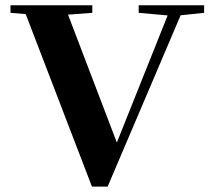

<svg xmlns="http://www.w3.org/2000/svg" viewBox="-20 -683 808 722"><path d="M325.7 18.6 76.7 -629.9 19.5 -634.8V-663.1H327.1V-634.8L235.8 -627.9L419.4 -147L610.4 -625L501.5 -634.8V-663.1H747.6V-634.8L659.2 -625.5L384.8 18.6Z"/></svg>

Font: Elstob
Style: Bold
Weight: 700
Designer: Peter S. Baker
Version: Version 1.015